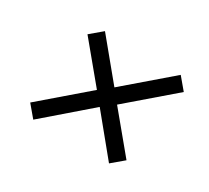

<svg xmlns="http://www.w3.org/2000/svg" viewBox="-93 -666 785 720"><g transform="rotate(30 300.0 -306.0)"><path d="M304 -261 112 -95 70 -145 263 -311 128 -474 179 -517 315 -352 507 -517 549 -467 356 -301 491 -138 440 -95Z"/></g></svg>

Font: iA Writer Duo S
Style: Italic
Weight: 400
Italic angle: -9.5°
Designer: Mike Abbink, Paul van der Laan, Pieter van Rosmalen, Oliver Reichenstein
Foundry: Bold Monday and Information Architects Inc.
Version: Version 2.000